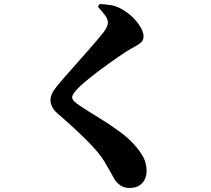

<svg xmlns="http://www.w3.org/2000/svg" viewBox="-20 -850 1040 947"><path d="M512.2 -738.8Q512.2 -756.8 495.8 -777.6Q479.5 -798.3 462.9 -816.9L471.2 -830.1Q497.1 -829.1 522 -825.4Q546.9 -821.8 566.9 -812Q601.6 -795.4 628.9 -770Q656.2 -744.6 672.1 -718Q688 -691.4 688 -670.9Q688 -652.3 676.5 -641.4Q665 -630.4 645.5 -620.4Q626 -610.4 602.1 -595.2Q564 -570.3 518.6 -537.8Q473.1 -505.4 433.3 -474.1Q393.6 -442.9 372.1 -421.9Q335.9 -387.2 335.9 -371.1Q335.9 -359.9 346.9 -349.4Q357.9 -338.9 373 -329.1Q418.9 -298.8 472.2 -266.4Q525.4 -233.9 574.5 -197.5Q623.5 -161.1 657.2 -119.1Q685.5 -83 694.3 -57.9Q703.1 -32.7 703.1 -4.9Q703.1 12.7 695.3 31.7Q687.5 50.8 668.7 64Q649.9 77.1 617.2 77.1Q592.8 77.1 574.7 64.9Q556.6 52.7 545.9 36.1Q536.1 18.6 525.4 -0.7Q514.6 -20 495.1 -53.2Q468.8 -96.7 409.4 -156.2Q350.1 -215.8 264.2 -290Q246.1 -305.2 237.5 -322.8Q229 -340.3 229 -354Q229 -370.6 235.8 -386.5Q242.7 -402.3 259.8 -423.8Q276.4 -444.3 301.5 -472.9Q326.7 -501.5 355.2 -533.7Q383.8 -565.9 411.1 -596.9Q438.5 -627.9 460 -653.3Q481.4 -678.7 492.2 -692.9Q512.2 -720.2 512.2 -738.8Z"/></svg>

Font: Source Han Serif JP Heavy
Style: Regular
Weight: 900
Designer: Ryoko NISHIZUKA  (kana & ideographs); Frank Grießhammer (Latin, Greek & Cyrillic); Wenlong ZHANG  (bopomofo); Sandoll Co
Foundry: Adobe Systems Incorporated
Version: Version 1.001;PS 1.001;hotconv 16.6.54;makeotf.lib2.5.65590